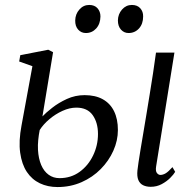

<svg xmlns="http://www.w3.org/2000/svg" viewBox="-20 -745 778 776"><path d="M589 10Q572 10 558.8 3.8Q545.5 -2.5 539.2 -17.2Q533 -32 535.5 -56.5Q536.5 -67.5 539.8 -88.8Q543 -110 547.8 -139.5Q552.5 -169 558.8 -205Q565 -241 571.5 -281Q578 -321 585 -363.5Q592 -406 598.5 -448.8Q605 -491.5 610.5 -532.5H685L611 -72.5Q608 -53.5 614.2 -45.8Q620.5 -38 628 -38Q638.5 -38 649.5 -44.5Q660.5 -51 677 -69.5L688 -50.5Q682 -40 667.8 -25.8Q653.5 -11.5 633.5 -0.8Q613.5 10 589 10ZM212.5 11Q173 11 141 -4.2Q109 -19.5 88.5 -50.2Q68 -81 61.5 -128Q55 -175 67 -238L111 -477.5L57.5 -496.5L62 -522L175 -544L194.5 -534L151.5 -274.5Q165 -289 190.8 -309.2Q216.5 -329.5 250.2 -345Q284 -360.5 322 -360.5Q365.5 -360.5 395.5 -343.8Q425.5 -327 441 -295.5Q456.5 -264 456.5 -219.5Q456.5 -177 438.2 -136Q420 -95 387.2 -61.8Q354.5 -28.5 309.8 -8.8Q265 11 212.5 11ZM220.5 -25Q266.5 -25 301.5 -50.2Q336.5 -75.5 356.2 -116.5Q376 -157.5 376 -203.5Q376 -249.5 354.5 -279.8Q333 -310 288.5 -310Q261.5 -310 232.8 -297Q204 -284 179.5 -263.2Q155 -242.5 140.5 -219.5Q136.5 -200 134.5 -179Q132.5 -158 133.5 -139.5Q135.5 -104 146.5 -78.2Q157.5 -52.5 176.5 -38.8Q195.5 -25 220.5 -25ZM327 -611.5Q308.5 -611.5 296 -625.2Q283.5 -639 284 -662.5Q284.5 -688 300.8 -706.5Q317 -725 340.5 -725Q362.5 -725 374.2 -711.5Q386 -698 386 -678.5Q385.5 -648.5 368.8 -630Q352 -611.5 327 -611.5ZM499.5 -611.5Q481.5 -611.5 469 -625.2Q456.5 -639 456.5 -662.5Q457 -688 473.2 -706.5Q489.5 -725 513 -725Q535 -725 547 -711.5Q559 -698 558.5 -678.5Q558.5 -648.5 541.8 -630Q525 -611.5 499.5 -611.5Z"/></svg>

Font: Merriweather 72pt Light
Style: Italic
Weight: 300
Italic angle: -7.8°
Version: Version 2.101